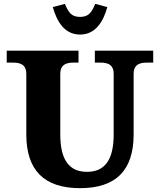

<svg xmlns="http://www.w3.org/2000/svg" viewBox="-20 -964 833 1000"><path d="M397 16C584 16 676 -77 676 -264V-580C676 -620 697 -638 745 -638H778V-700H474V-638H503C551 -638 572 -620 572 -580V-263C572 -132 526 -69 433 -69C340 -69 294 -132 294 -263V-580C294 -620 315 -638 363 -638H389V-700H15V-638H48C96 -638 117 -620 117 -580V-264C117 -77 210 16 397 16ZM255 -927 318 -944C337 -899 352 -876 397 -876C442 -876 457 -899 476 -944L539 -927C518 -852 478 -784 397 -784C316 -784 276 -852 255 -927Z"/></svg>

Font: LT Superior Serif ExtraBold
Style: Regular
Weight: 800
Designer: Daniel Lyons
Foundry: LyonsType
Version: Version 2.120;FEAKit 1.0